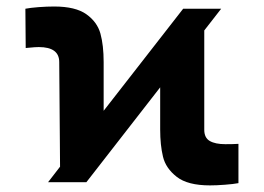

<svg xmlns="http://www.w3.org/2000/svg" viewBox="-20 -557 806 587"><path d="M163.6 -47.4 161.1 -367.2Q161.1 -413.1 98.6 -413.1Q87.9 -413.1 68.4 -411.1L58.6 -410.2L57.6 -530.3Q72.3 -533.2 97.9 -535.2Q123.5 -537.1 145.5 -537.1Q210.9 -537.1 244.1 -513.4Q277.3 -489.7 287.1 -454.1Q296.9 -418.5 296.9 -367.2V-218.3L540 -530.3H656.2L604.5 -463.9V-160.2Q604.5 -135.7 621.3 -126Q638.2 -116.2 668.9 -116.2Q694.3 -116.2 709 -117.2V2.9Q693.4 5.9 667.5 7.8Q641.6 9.8 622.1 9.8Q553.7 9.8 520.3 -16.4Q486.8 -42.5 478.3 -77.9Q469.7 -113.3 469.7 -161.1V-290L244.1 0H127Z"/></svg>

Font: Pretendard JP Black
Style: Regular
Weight: 900
Designer: Base glyphs from Inter by Rasmus Andersson; Hangeul glyphs from Noto Sans CJK(Source Han Sans) by Jang Soo-young and Kan
Foundry: Kil Hyung-jin
Version: Version 1.309